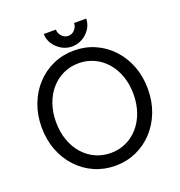

<svg xmlns="http://www.w3.org/2000/svg" viewBox="-156 -1021 1093 1163"><g transform="rotate(-20 391.0 -440.0)"><path d="M141.6 -361.3Q141.6 -425.3 160.4 -478.3Q179.2 -531.2 213.1 -569.8Q247.1 -608.4 292.5 -629.4Q337.9 -650.4 391.1 -650.4Q444.3 -650.4 489.7 -629.4Q535.2 -608.4 569.1 -569.8Q603 -531.2 621.8 -478.3Q640.6 -425.3 640.6 -361.3Q640.6 -297.4 621.8 -244.4Q603 -191.4 569.1 -152.8Q535.2 -114.3 489.7 -93.3Q444.3 -72.3 391.1 -72.3Q337.9 -72.3 292.5 -93.3Q247.1 -114.3 213.1 -152.8Q179.2 -191.4 160.4 -244.4Q141.6 -297.4 141.6 -361.3ZM48.8 -361.3Q48.8 -280.8 75 -213.1Q101.1 -145.5 147.7 -95.5Q194.3 -45.4 256.6 -17.8Q318.8 9.8 391.1 9.8Q463.4 9.8 525.6 -17.8Q587.9 -45.4 634.5 -95.5Q681.2 -145.5 707.3 -213.1Q733.4 -280.8 733.4 -361.3Q733.4 -441.9 707.3 -509.5Q681.2 -577.1 634.5 -627.2Q587.9 -677.2 525.6 -704.8Q463.4 -732.4 391.1 -732.4Q318.8 -732.4 256.6 -704.8Q194.3 -677.2 147.7 -627.2Q101.1 -577.1 75 -509.5Q48.8 -441.9 48.8 -361.3ZM391.1 -758.8Q427.7 -758.8 459 -777.1Q490.2 -795.4 509 -825Q527.8 -854.5 527.8 -888.7H449.7Q449.7 -864.7 432.6 -845.9Q415.5 -827.1 391.1 -827.1Q367.2 -827.1 349.9 -845.9Q332.5 -864.7 332.5 -888.7H254.4Q254.4 -854.5 273.4 -825Q292.5 -795.4 323.5 -777.1Q354.5 -758.8 391.1 -758.8Z"/></g></svg>

Font: Giphurs SC
Style: Regular
Weight: 400
Version: Version 0.920